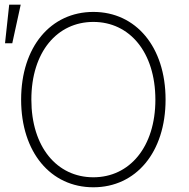

<svg xmlns="http://www.w3.org/2000/svg" viewBox="-20 -788 806 818"><path d="M685.4 -363.6C685.4 -588.4 558.9 -737.2 377.8 -737.2C196 -737.2 70 -588.4 70 -363.6C70 -139.2 196 9.9 377.8 9.9C558.9 9.9 685.4 -138.8 685.4 -363.6ZM642 -363.6C642 -161.6 532 -32.7 377.8 -32.7C222.3 -32.7 113.6 -162.3 113.6 -363.6C113.6 -566.8 223.7 -694.6 377.8 -694.6C532 -694.6 641.7 -565.7 642 -363.6ZM1.4 -603.7H32.3L68.2 -768.1H19.2Z"/></svg>

Font: Karasuma Gothic
Style: Thin
Weight: 200
Designer: Rasmus Andersson / Ryoko Ishizuka
Foundry: rsms
Version: Version 1.00